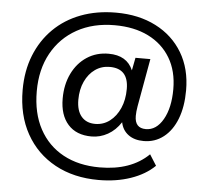

<svg xmlns="http://www.w3.org/2000/svg" viewBox="-58 -776 1083 1002"><g transform="rotate(5 483.5 -275.0)"><path d="M494 164Q364 164 266 110.5Q168 57 113.5 -40.5Q59 -138 59 -270Q59 -370 91.5 -451.5Q124 -533 183.5 -592Q243 -651 326 -682.5Q409 -714 510 -714Q629 -714 719 -668Q809 -622 859 -538.5Q909 -455 909 -342Q909 -256 884.5 -192.5Q860 -129 815 -94Q770 -59 711 -59Q662 -59 630.5 -82.5Q599 -106 591 -147Q563 -104 523 -81.5Q483 -59 438 -59Q358 -59 314.5 -108Q271 -157 271 -243Q271 -317 299 -374.5Q327 -432 376.5 -464.5Q426 -497 490 -497Q586 -497 618 -421L631 -488H709L664 -237Q659 -208 659 -186Q659 -122 717 -122Q772 -122 807 -183Q842 -244 842 -342Q842 -437 801 -505.5Q760 -574 685.5 -611Q611 -648 509 -648Q396 -648 311.5 -601Q227 -554 180 -469Q133 -384 133 -270Q133 -155 177.5 -72.5Q222 10 303 54Q384 98 494 98Q658 98 751 7L787 64Q738 112 662 138Q586 164 494 164ZM451 -126Q494 -126 527.5 -151.5Q561 -177 580.5 -221Q600 -265 600 -322Q600 -429 502 -429Q459 -429 425.5 -405.5Q392 -382 372.5 -340Q353 -298 353 -244Q353 -187 379 -156.5Q405 -126 451 -126Z"/></g></svg>

Font: Mulish SemiBold
Style: Regular
Weight: 600
Designer: Vernon Adams
Foundry: Vernon Adams
Version: Version 3.603; ttfautohint (v1.8.3)